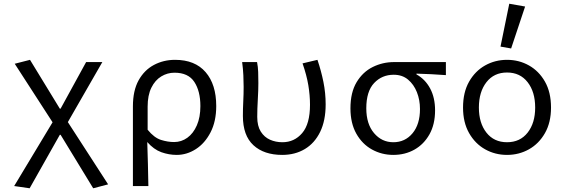

<svg xmlns="http://www.w3.org/2000/svg" viewBox="-20 -819 3040 1030"><path d="M139 191 56 179 262 -163 59 -477 141 -498 301 -236H305L442 -486H529L344 -164L560 170L480 191L305 -96H301Z M693 179V-248Q693 -333 723.5 -388Q754 -443 805.5 -470.5Q857 -498 919 -498Q1026 -498 1083 -432Q1140 -366 1140 -250Q1140 -168 1109.5 -109Q1079 -50 1030.5 -19Q982 12 928 12Q886 12 845.5 -2.5Q805 -17 770 -57Q772 8 773.5 61Q775 114 776 179ZM914 -57Q953 -57 985 -80Q1017 -103 1036 -146.5Q1055 -190 1055 -250Q1055 -330 1022.5 -379.5Q990 -429 916 -429Q878 -429 845 -409Q812 -389 792 -348.5Q772 -308 772 -247V-123Q807 -80 843.5 -68.5Q880 -57 914 -57Z M1494 12Q1396 12 1339.5 -40Q1283 -92 1283 -197Q1283 -236 1285 -275Q1287 -314 1287 -353Q1287 -382 1285.5 -415Q1284 -448 1279 -486H1359Q1364 -461 1365 -433Q1366 -405 1366 -373Q1366 -335 1363 -284.5Q1360 -234 1360 -192Q1360 -143 1379 -113Q1398 -83 1428.5 -69.5Q1459 -56 1495 -56Q1559 -56 1601 -105Q1643 -154 1643 -257Q1643 -308 1634 -362Q1625 -416 1603 -479L1683 -498Q1703 -439 1715 -379.5Q1727 -320 1727 -259Q1727 -172 1697.5 -111.5Q1668 -51 1615.5 -19.5Q1563 12 1494 12Z M2090 12Q2028 12 1975.5 -17Q1923 -46 1891.5 -102Q1860 -158 1860 -238Q1860 -323 1893 -378Q1926 -433 1979.5 -459.5Q2033 -486 2094 -486H2372V-416Q2329 -419 2292.5 -421Q2256 -423 2214 -424V-420Q2261 -394 2287.5 -344.5Q2314 -295 2314 -227Q2314 -152 2284 -98.5Q2254 -45 2203.5 -16.5Q2153 12 2090 12ZM2090 -56Q2153 -56 2193 -104Q2233 -152 2233 -234Q2233 -283 2216.5 -324.5Q2200 -366 2169 -392Q2138 -418 2092 -418Q2029 -418 1987 -373.5Q1945 -329 1945 -238Q1945 -154 1986.5 -105Q2028 -56 2090 -56Z M2700 12Q2636 12 2582.5 -18Q2529 -48 2496.5 -105Q2464 -162 2464 -242Q2464 -324 2496.5 -381Q2529 -438 2582.5 -468Q2636 -498 2700 -498Q2764 -498 2817.5 -468Q2871 -438 2903.5 -381Q2936 -324 2936 -242Q2936 -162 2903.5 -105Q2871 -48 2817.5 -18Q2764 12 2700 12ZM2700 -56Q2770 -56 2810.5 -107.5Q2851 -159 2851 -242Q2851 -326 2810.5 -378Q2770 -430 2700 -430Q2630 -430 2589.5 -378Q2549 -326 2549 -242Q2549 -159 2589.5 -107.5Q2630 -56 2700 -56ZM2722 -559 2665 -569 2712 -799 2797 -784Z"/></svg>

Font: SauceCodePro NFM
Style: Regular
Weight: 400
Monospace: yes
Designer: Paul D. Hunt, Teo Tuominen
Foundry: Adobe
Version: Version 2.042;hotconv 1.1.0;makeotfexe 2.6.0;Nerd Fonts 3.3.